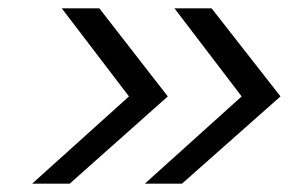

<svg xmlns="http://www.w3.org/2000/svg" viewBox="-20 -547 692 460"><path d="M128 -527H218L382 -316L147 -107H57L289 -316ZM398 -527H487L652 -316L416 -107H327L559 -316Z"/></svg>

Font: Be Vietnam
Style: Italic
Weight: 400
Italic angle: -9.33299°
Designer: Gabriel Lam
Foundry: TypeRant
Version: Version 3.000